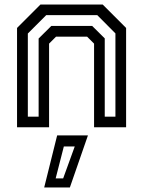

<svg xmlns="http://www.w3.org/2000/svg" viewBox="-20 -560 630 845"><path d="M55 0V-437L158 -540H432L535 -437V0H394V-368L363.5 -398.5H226.5L196 -368V0ZM102.5 -46.5H150V-390.5L206 -446H385.5L441 -391V-46.5H488V-413L408 -493.5H183.5L102.5 -412.5ZM174.5 265 231.5 36H367L287.5 265ZM225 225H258L309 84.5H261Z"/></svg>

Font: Tourney Medium
Style: Regular
Weight: 500
Designer: Tyler Finck
Foundry: Etcetera Type Co
Version: Version 1.015